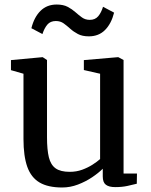

<svg xmlns="http://www.w3.org/2000/svg" viewBox="-20 -821 669 852"><path d="M491.1 9.3Q463.6 9.3 449.8 -1.2Q436 -11.6 436 -38.1V-72.3Q417.4 -53.6 388.7 -34.3Q360 -15.1 325.7 -2Q291.5 11 255.9 11Q193.2 11 155.7 -11.1Q118.1 -33.2 101.1 -80.7Q84.2 -128.3 84.2 -204.3V-493.8L28.6 -509.7V-554.3L168.5 -567.3H169.5L188.6 -554.7V-211.8Q188.6 -156.8 196.8 -123.1Q205.1 -89.4 226.9 -73.9Q248.6 -58.5 289.6 -58.5Q319 -58.5 344.6 -67.8Q370.2 -77.2 390.6 -90.3Q410.9 -103.3 424.2 -115.1V-493.8L352.1 -510.2V-554.3L503.4 -567.3H505L528.3 -554.7V-51H587.8L587 -5.7Q570 -1.5 546.1 3.9Q522.2 9.3 491.1 9.3ZM119.3 -695.8Q131.5 -744.9 159.8 -772.9Q188.1 -800.9 231.5 -800.9Q261 -800.9 280.4 -790.6Q299.8 -780.3 314.7 -767Q329.6 -753.7 344 -743.4Q358.5 -733 378.1 -732.9Q401.9 -732.7 415.6 -748.7Q429.2 -764.7 437.2 -790.9L486.3 -764.9Q474 -715.8 446 -687.8Q418.1 -659.7 374.2 -659.7Q345.1 -659.7 325.6 -670.1Q306.1 -680.4 291.5 -693.7Q276.8 -707 262.3 -717.4Q247.8 -727.7 227.8 -727.7Q203.6 -727.7 190.2 -711.9Q176.8 -696 168.3 -669.9Z"/></svg>

Font: Merriweather 7pt Light
Style: Regular
Weight: 300
Designer: Eben Sorkin
Foundry: Eben Sorkin
Version: Version 2.200;gftools[0.9.31]